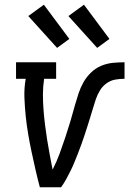

<svg xmlns="http://www.w3.org/2000/svg" viewBox="-20 -794 548 814"><path d="M149 0Q139 -37 130.5 -74.5Q122 -112 114 -149.5Q106 -187 99.5 -225Q93 -263 89 -302Q85 -341 83.5 -380.5Q82 -420 89 -460H48V-530H218V-460H167Q162 -427 162 -394Q162 -361 164.5 -328.5Q167 -296 171 -264Q175 -232 180 -200.5Q185 -169 191 -137.5Q197 -106 203 -75Q220 -108 232.5 -142Q245 -176 256.5 -210.5Q268 -245 278.5 -280Q289 -315 298 -349Q305 -374 313 -398Q321 -422 333.5 -444.5Q346 -467 365.5 -486Q385 -505 409 -515Q433 -525 458 -527.5Q483 -530 508 -530V-460Q488 -460 468.5 -456.5Q449 -453 432 -441Q415 -429 404 -411Q393 -393 386.5 -374Q380 -355 374.5 -336Q369 -317 363 -298Q357 -279 351 -259.5Q345 -240 338.5 -221Q332 -202 325.5 -183.5Q319 -165 311.5 -146Q304 -127 296.5 -108.5Q289 -90 280 -71.5Q271 -53 261 -35Q251 -17 239 0ZM392 -591 270 -726 336 -774 444 -629ZM222 -591 100 -726 166 -774 274 -629Z"/></svg>

Font: Iosevka Curly Slab Oblique
Style: Regular
Weight: 400
Italic angle: -9°
Monospace: yes
Designer: Belleve Invis
Foundry: Belleve Invis
Version: Version 11.1.0; ttfautohint (v1.8.3)